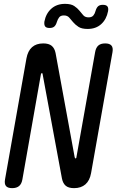

<svg xmlns="http://www.w3.org/2000/svg" viewBox="-20 -965 640 995"><path d="M117 -662Q124 -701 146 -720.5Q168 -740 204 -740Q233 -740 248 -727.5Q263 -715 268 -690L367 -150L369 -146Q369 -144 371 -144Q373 -144 374.5 -145.5Q376 -147 376 -150L473 -695Q477 -718 489.5 -729Q502 -740 525 -740Q548 -740 557.5 -729Q567 -718 563 -695L452 -68Q445 -29 422.5 -9.5Q400 10 364 10Q335 10 320.5 -2.5Q306 -15 301 -40L201 -580Q201 -583 200 -584.5Q199 -586 197 -586Q195 -586 194 -584.5Q193 -583 192 -580L96 -35Q92 -12 79 -1Q66 10 43 10Q20 10 11 -1Q2 -12 6 -35ZM275 -852Q270 -835 261.5 -827.5Q253 -820 237 -820Q220 -820 214 -828Q208 -836 210 -853Q218 -895 246 -920Q274 -945 317 -945Q348 -945 364.5 -934Q381 -923 391.5 -910Q402 -897 411.5 -886Q421 -875 439 -875Q456 -875 464 -885Q472 -895 475 -908Q480 -925 488.5 -932.5Q497 -940 513 -940Q530 -940 536.5 -932Q543 -924 540 -907Q532 -865 504.5 -840Q477 -815 434 -815Q403 -815 386.5 -826Q370 -837 359 -850Q348 -863 338.5 -874Q329 -885 311 -885Q294 -885 286.5 -875Q279 -865 275 -852Z"/></svg>

Font: Maple Mono NL
Style: Italic
Weight: 400
Italic angle: -10°
Monospace: yes
Designer: subframe7536
Version: Version 7.000